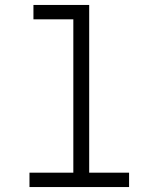

<svg xmlns="http://www.w3.org/2000/svg" viewBox="-20 -755 640 775"><path d="M99 0V-58H276V-677H115V-735H340V-58H501V0Z"/></svg>

Font: Iosevka Custom Light Extended
Style: Regular
Weight: 300
Width: 7
Monospace: yes
Designer: Belleve Invis
Foundry: Belleve Invis
Version: Version 11.2.4; ttfautohint (v1.8.4)